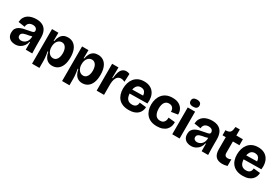

<svg xmlns="http://www.w3.org/2000/svg" viewBox="82 -1910 4724 3253"><g transform="rotate(30 2444.5 -283.5)"><path d="M179 14Q138 14 103 -1Q68 -16 46.5 -48Q25 -80 25 -131Q25 -178 43 -207.5Q61 -237 92.5 -255.5Q124 -274 165 -284.5Q206 -295 251 -302Q298 -311 322.5 -316.5Q347 -322 356.5 -331Q366 -340 366 -356Q366 -388 343 -406.5Q320 -425 280 -425Q255 -425 231 -416Q207 -407 191 -385.5Q175 -364 173 -327L44 -346Q48 -401 69 -438Q90 -475 124 -497Q158 -519 199.5 -529Q241 -539 285 -539Q359 -539 408.5 -512Q458 -485 482.5 -432.5Q507 -380 507 -303V-209Q507 -175 507.5 -139.5Q508 -104 509 -69.5Q510 -35 511 0H384Q384 -35 383.5 -71.5Q383 -108 383 -148H373Q365 -103 339 -66.5Q313 -30 272.5 -8Q232 14 179 14ZM237 -93Q257 -93 278.5 -100.5Q300 -108 319 -124Q338 -140 351 -166Q364 -192 367 -227V-269L392 -270Q381 -257 359.5 -249Q338 -241 313 -236.5Q288 -232 262.5 -227.5Q237 -223 215.5 -214.5Q194 -206 181 -192Q168 -178 168 -154Q168 -125 187.5 -109Q207 -93 237 -93Z M595 152V-307V-525H720L718 -366L728 -365Q739 -424 762 -462.5Q785 -501 820 -520Q855 -539 903 -539Q966 -539 1012 -507Q1058 -475 1082.5 -413.5Q1107 -352 1107 -263Q1107 -173 1082 -111Q1057 -49 1011.5 -17.5Q966 14 906 14Q858 14 823 -6Q788 -26 765 -65Q742 -104 731 -162L719 -161Q725 -130 729.5 -99Q734 -68 736.5 -38.5Q739 -9 739 18V152ZM854 -105Q889 -105 912.5 -125.5Q936 -146 947.5 -181Q959 -216 959 -260Q959 -305 947 -340.5Q935 -376 911 -396Q887 -416 853 -416Q827 -416 806 -404.5Q785 -393 769.5 -372.5Q754 -352 746 -324.5Q738 -297 738 -265V-254Q738 -229 743.5 -207Q749 -185 759 -166.5Q769 -148 783.5 -134Q798 -120 816 -112.5Q834 -105 854 -105Z M1183 152V-307V-525H1308L1306 -366L1316 -365Q1327 -424 1350 -462.5Q1373 -501 1408 -520Q1443 -539 1491 -539Q1554 -539 1600 -507Q1646 -475 1670.5 -413.5Q1695 -352 1695 -263Q1695 -173 1670 -111Q1645 -49 1599.5 -17.5Q1554 14 1494 14Q1446 14 1411 -6Q1376 -26 1353 -65Q1330 -104 1319 -162L1307 -161Q1313 -130 1317.5 -99Q1322 -68 1324.5 -38.5Q1327 -9 1327 18V152ZM1442 -105Q1477 -105 1500.5 -125.5Q1524 -146 1535.5 -181Q1547 -216 1547 -260Q1547 -305 1535 -340.5Q1523 -376 1499 -396Q1475 -416 1441 -416Q1415 -416 1394 -404.5Q1373 -393 1357.5 -372.5Q1342 -352 1334 -324.5Q1326 -297 1326 -265V-254Q1326 -229 1331.5 -207Q1337 -185 1347 -166.5Q1357 -148 1371.5 -134Q1386 -120 1404 -112.5Q1422 -105 1442 -105Z M1771 0V-270V-525H1895L1892 -319H1904Q1910 -398 1928.5 -446Q1947 -494 1977 -515.5Q2007 -537 2047 -537Q2061 -537 2077.5 -533.5Q2094 -530 2111 -522L2104 -365Q2085 -375 2065.5 -380Q2046 -385 2030 -385Q1994 -385 1969 -365Q1944 -345 1930 -306Q1916 -267 1915 -212V0Z M2404 14Q2335 14 2285 -6Q2235 -26 2203 -62Q2171 -98 2155.5 -147Q2140 -196 2140 -253Q2140 -311 2155.5 -363Q2171 -415 2202.5 -454.5Q2234 -494 2282 -516.5Q2330 -539 2395 -539Q2458 -539 2505 -517.5Q2552 -496 2581.5 -456Q2611 -416 2622 -361.5Q2633 -307 2625 -241L2231 -236V-316L2523 -321L2494 -276Q2499 -324 2488.5 -357.5Q2478 -391 2454.5 -408Q2431 -425 2395 -425Q2356 -425 2330 -404.5Q2304 -384 2291.5 -347Q2279 -310 2279 -258Q2279 -174 2311.5 -134Q2344 -94 2405 -94Q2433 -94 2452 -101.5Q2471 -109 2482.5 -122Q2494 -135 2499.5 -152.5Q2505 -170 2505 -189L2636 -175Q2635 -139 2622 -105.5Q2609 -72 2582 -45Q2555 -18 2511 -2Q2467 14 2404 14Z M2953 14Q2885 14 2835 -6.5Q2785 -27 2752.5 -64.5Q2720 -102 2704 -151Q2688 -200 2688 -257Q2688 -315 2704 -366Q2720 -417 2752 -456Q2784 -495 2833.5 -517Q2883 -539 2950 -539Q3026 -539 3075 -511.5Q3124 -484 3148 -438.5Q3172 -393 3169 -338L3041 -318Q3042 -354 3030 -377.5Q3018 -401 2996.5 -413Q2975 -425 2946 -425Q2920 -425 2899.5 -415.5Q2879 -406 2864 -386Q2849 -366 2841 -335.5Q2833 -305 2833 -264Q2833 -209 2847.5 -171Q2862 -133 2889 -114Q2916 -95 2955 -95Q2994 -95 3016.5 -112.5Q3039 -130 3048 -157.5Q3057 -185 3055 -213L3186 -200Q3188 -157 3175.5 -118.5Q3163 -80 3134.5 -50Q3106 -20 3060.5 -3Q3015 14 2953 14Z M3250 0V-525H3394V0ZM3321 -580Q3279 -580 3257 -597.5Q3235 -615 3235 -649Q3235 -684 3257 -701.5Q3279 -719 3321 -719Q3364 -719 3386 -701Q3408 -683 3408 -649Q3408 -616 3386 -598Q3364 -580 3321 -580Z M3620 14Q3579 14 3544 -1Q3509 -16 3487.5 -48Q3466 -80 3466 -131Q3466 -178 3484 -207.5Q3502 -237 3533.5 -255.5Q3565 -274 3606 -284.5Q3647 -295 3692 -302Q3739 -311 3763.5 -316.5Q3788 -322 3797.5 -331Q3807 -340 3807 -356Q3807 -388 3784 -406.5Q3761 -425 3721 -425Q3696 -425 3672 -416Q3648 -407 3632 -385.5Q3616 -364 3614 -327L3485 -346Q3489 -401 3510 -438Q3531 -475 3565 -497Q3599 -519 3640.5 -529Q3682 -539 3726 -539Q3800 -539 3849.5 -512Q3899 -485 3923.5 -432.5Q3948 -380 3948 -303V-209Q3948 -175 3948.5 -139.5Q3949 -104 3950 -69.5Q3951 -35 3952 0H3825Q3825 -35 3824.5 -71.5Q3824 -108 3824 -148H3814Q3806 -103 3780 -66.5Q3754 -30 3713.5 -8Q3673 14 3620 14ZM3678 -93Q3698 -93 3719.5 -100.5Q3741 -108 3760 -124Q3779 -140 3792 -166Q3805 -192 3808 -227V-269L3833 -270Q3822 -257 3800.5 -249Q3779 -241 3754 -236.5Q3729 -232 3703.5 -227.5Q3678 -223 3656.5 -214.5Q3635 -206 3622 -192Q3609 -178 3609 -154Q3609 -125 3628.5 -109Q3648 -93 3678 -93Z M4233 12Q4146 12 4103 -34Q4060 -80 4060 -176V-411H3996V-511H4018Q4066 -515 4087 -538.5Q4108 -562 4112 -612L4117 -643H4201V-525H4329V-408H4201V-187Q4201 -149 4219 -132.5Q4237 -116 4267 -116Q4284 -116 4300 -120.5Q4316 -125 4330 -133V-3Q4300 6 4276 9Q4252 12 4233 12Z M4634 14Q4565 14 4515 -6Q4465 -26 4433 -62Q4401 -98 4385.5 -147Q4370 -196 4370 -253Q4370 -311 4385.5 -363Q4401 -415 4432.5 -454.5Q4464 -494 4512 -516.5Q4560 -539 4625 -539Q4688 -539 4735 -517.5Q4782 -496 4811.5 -456Q4841 -416 4852 -361.5Q4863 -307 4855 -241L4461 -236V-316L4753 -321L4724 -276Q4729 -324 4718.5 -357.5Q4708 -391 4684.5 -408Q4661 -425 4625 -425Q4586 -425 4560 -404.5Q4534 -384 4521.5 -347Q4509 -310 4509 -258Q4509 -174 4541.5 -134Q4574 -94 4635 -94Q4663 -94 4682 -101.5Q4701 -109 4712.5 -122Q4724 -135 4729.5 -152.5Q4735 -170 4735 -189L4866 -175Q4865 -139 4852 -105.5Q4839 -72 4812 -45Q4785 -18 4741 -2Q4697 14 4634 14Z"/></g></svg>

Font: Bricolage Grotesque 72pt
Style: Bold
Weight: 700
Designer: Mathieu Triay
Foundry: Atelier Triay
Version: Version 1.001;gftools[0.9.33.dev8+g029e19f]